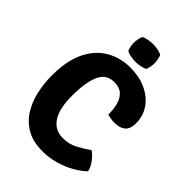

<svg xmlns="http://www.w3.org/2000/svg" viewBox="-259 -1001 1128 1128"><g transform="rotate(45 304.5 -437.0)"><path d="M433 -411Q434 -452.5 424.8 -489.2Q415.5 -526 391.5 -548.8Q367.5 -571.5 323 -571.5Q258.5 -571.5 231.2 -511.5Q204 -451.5 204 -338Q204 -231 239.8 -177.8Q275.5 -124.5 341 -124.5Q393 -124.5 434.5 -146.5Q476 -168.5 511 -194.5Q534.5 -179 557 -149.2Q579.5 -119.5 584.5 -91.5Q555.5 -63 512.8 -38.8Q470 -14.5 418.5 0.2Q367 15 311.5 15Q233 15 179.8 -15.8Q126.5 -46.5 95 -97.8Q63.5 -149 49.8 -211.8Q36 -274.5 36 -339Q36 -465 76 -544.2Q116 -623.5 182.2 -661Q248.5 -698.5 328.5 -698.5Q406 -698.5 463.8 -671Q521.5 -643.5 553.2 -596.5Q585 -549.5 585 -490.5Q585 -443.5 560.8 -423Q536.5 -402.5 493.5 -402.5Q476.5 -402.5 462 -405Q447.5 -407.5 433 -411ZM240.5 -817Q240.5 -830.5 243.5 -845.8Q246.5 -861 252 -875Q265 -881.5 285.8 -886Q306.5 -890.5 326.5 -890.5Q347 -890.5 368.2 -886Q389.5 -881.5 401 -875Q406.5 -861 409.5 -845.5Q412.5 -830 412.5 -817Q412.5 -787 401 -758.5Q389.5 -752 368.2 -747.5Q347 -743 326.5 -743Q306.5 -743 285 -747.2Q263.5 -751.5 252 -758.5Q240.5 -787 240.5 -817Z"/></g></svg>

Font: Signika
Style: Bold
Weight: 700
Designer: Anna Giedry
Foundry: Anna Giedry
Version: Version 2.001